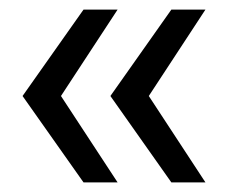

<svg xmlns="http://www.w3.org/2000/svg" viewBox="-20 -468 485 400"><path d="M154 -88 27 -268 154 -448H225L107 -268L225 -88ZM337 -88 210 -268 337 -448H408L290 -268L408 -88Z"/></svg>

Font: Mulish ExtraLight
Style: Regular
Weight: 400
Version: Version 3.603